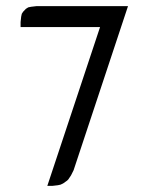

<svg xmlns="http://www.w3.org/2000/svg" viewBox="-20 -604 481 624"><path d="M46.9 -516.1V-532.2L48.8 -549.8L50.8 -559.1L55.2 -565.9L64 -575.2L71.8 -580.1L81.1 -582L98.1 -584H396L219.2 -50.8L210.9 -34.2L202.1 -21L198.2 -17.1L185.1 -7.8L176.8 -3.9L168 -2L150.9 0H133.8L305.2 -516.1Z"/></svg>

Font: Petahja
Style: Regular
Weight: 400
Designer: T. Christopher White
Version: Version 1.1